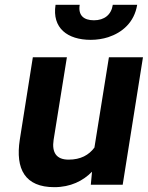

<svg xmlns="http://www.w3.org/2000/svg" viewBox="-20 -765 612 795"><path d="M62 -187C43 -64 84 10 205 10C272 10 324 -16 361 -54L356 0H488L572 -528H431L371 -154C348 -123 314 -104 264 -104C213 -104 194 -134 202 -186L257 -528H116ZM210 -745C195 -649 259 -600 356 -600C381 -600 406 -604 428 -611C486 -630 536 -672 548 -745H447C441 -704 412 -681 369 -681C326 -681 303 -702 310 -745Z"/></svg>

Font: Asimov Pro
Style: BdObl
Weight: 700
Designer: Google
Version: Version 2.000980; 2014